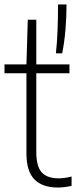

<svg xmlns="http://www.w3.org/2000/svg" viewBox="-20 -828 342 857"><path d="M299.5 -40V1.5Q268 9 237 9Q169.5 9 133.8 -27.2Q98 -63.5 98 -143.5V-501H0V-540.5H98L104 -740H142V-540.5H290V-501H142V-150.5Q142 -85.5 166 -58.8Q190 -32 242 -32Q267.5 -32 299.5 -40ZM239 -808H277Q277 -753 272.2 -696Q267.5 -639 257.5 -590H229.5Q239 -673.5 239 -808Z"/></svg>

Font: Encode Sans Condensed ExLight
Style: Regular
Weight: 275
Width: 3
Designer: Multiple Designers
Foundry: Impallari Type
Version: Version 2.000